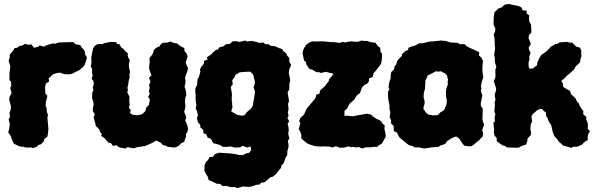

<svg xmlns="http://www.w3.org/2000/svg" viewBox="-20 -730 3025 976"><path d="M113 20 98 16 81 15 71 10 51 1 40 -22 35 -38 22 -56 26 -73 30 -99 24 -123 31 -136 28 -156 34 -171 36 -187 27 -223 28 -236 39 -257 32 -283 37 -294 36 -315 28 -323V-357L31 -379L32 -395L24 -421L29 -436L30 -453L44 -469L55 -486L67 -487L80 -497L92 -498L108 -507L126 -502L139 -505L153 -487L173 -492L183 -499L202 -493L223 -502L246 -509L261 -508L277 -514H285L308 -515L349 -516L358 -512L364 -505L388 -501L394 -490L405 -479L413 -465L412 -454L422 -439L416 -416L407 -394L393 -382L383 -373L366 -365L346 -355L332 -352L309 -353L294 -357L285 -361L266 -358L249 -352L236 -339L227 -332L230 -316L213 -305L209 -287L211 -254L221 -243L217 -225L213 -212L212 -190L217 -181L218 -162L224 -145L221 -134L222 -120L224 -100L226 -72L223 -47L221 -35L206 -25L203 -12L189 3L174 8L167 16L147 23L142 20Z M620 25 599 22 584 18 574 9 553 11 544 -3 531 -5 519 -19 511 -28 494 -39 497 -49 488 -61 484 -73 467 -90 464 -105 460 -118 456 -134 462 -149 452 -165V-180L456 -198L455 -209L448 -232L449 -259L455 -272L451 -285L457 -303L455 -318L446 -328L451 -347L448 -360V-381L441 -392L445 -411L444 -440L448 -458L451 -474L454 -485L462 -497L477 -506H500L515 -512L526 -513L537 -517L570 -516L575 -507L590 -504L594 -491L609 -480L615 -471L630 -459L629 -449L632 -437L640 -425L635 -405L636 -386L641 -365L638 -354L639 -338L634 -318L632 -302L628 -285L630 -270L627 -260L638 -239L637 -220L639 -199L635 -182L645 -170L640 -156L653 -147L678 -144L702 -149L717 -163L719 -167L724 -184L737 -197L742 -224L733 -237L741 -252L737 -266L741 -284L738 -298L745 -317L737 -334L750 -347L745 -360L739 -377L738 -389L741 -414L740 -436L753 -451L758 -460L762 -476L774 -487L790 -494L798 -505L805 -512L833 -514L845 -519L866 -511L882 -509L888 -502L902 -493L917 -486L918 -470L927 -460L934 -444L924 -413L930 -395L936 -385L932 -366L925 -350L921 -336L923 -319V-311L918 -289L922 -279L926 -261L927 -248L922 -232L920 -209L923 -192L920 -175L916 -162L923 -145L927 -131L921 -118L931 -98L936 -74L932 -57L925 -49L926 -37L920 -22L917 -9L902 -3L889 11L875 18L865 20L830 16L827 12L806 6L798 -4L774 -16L755 -4L743 1L726 9L715 13L704 14L679 18L660 24L627 18Z M1173 221H1151L1132 215H1109L1100 205L1082 204L1053 190L1041 186L1036 168L1028 156L1019 138L1020 109L1028 92L1038 83L1045 68L1062 67L1073 53L1086 49L1096 46L1115 48H1129L1158 51L1174 53L1188 56L1189 57L1212 59L1233 49L1246 47L1257 33L1254 14L1238 20L1226 16L1213 11L1202 19L1172 20L1154 15H1148L1131 17L1111 16L1100 8L1078 1L1064 -2L1057 -16L1050 -25L1035 -31L1029 -47L1014 -53L1013 -70L998 -83V-95L987 -108L981 -128L986 -143L982 -164L975 -178L978 -196L974 -224L975 -244L973 -261V-280L982 -298L984 -327L991 -338L999 -368L996 -376L1002 -389L1016 -405L1017 -420L1035 -427L1032 -439L1053 -453L1062 -463L1077 -476L1087 -478L1096 -490L1115 -494L1127 -504L1134 -506L1149 -507L1161 -519L1178 -521L1197 -517L1228 -524L1234 -519L1258 -522L1283 -517L1297 -512L1318 -514L1329 -505L1343 -506L1357 -497L1378 -495L1400 -485L1414 -481L1419 -472L1438 -455V-449L1451 -435L1450 -418L1460 -399L1450 -377L1448 -359L1453 -335L1455 -321L1450 -298L1451 -289L1450 -274L1442 -261L1447 -230L1449 -215L1444 -202L1446 -183L1447 -174L1443 -159L1447 -141L1441 -130L1450 -113L1442 -101L1446 -87L1448 -70L1445 -50L1451 -27L1443 -13L1446 1L1447 15L1441 37L1440 60L1432 70L1423 98L1410 112L1408 124L1401 132L1382 156L1365 169L1353 172L1342 182L1326 196L1307 199L1299 208L1281 210L1263 217L1247 220L1215 218L1187 226ZM1211 -142 1224 -145 1233 -158 1245 -169 1255 -177 1264 -190 1266 -198 1268 -214 1271 -227 1273 -241 1275 -253 1276 -264 1273 -275 1269 -286 1271 -294 1274 -300 1276 -310 1274 -324 1271 -332 1269 -345 1262 -357 1251 -366 1238 -365H1230L1218 -364L1204 -363L1195 -361L1186 -354L1178 -351L1173 -339L1167 -331L1160 -321L1162 -312L1163 -300L1157 -294L1153 -288L1155 -276L1157 -267L1159 -250L1158 -231V-219L1160 -208V-199L1162 -186L1159 -176L1155 -164L1167 -157L1174 -153L1187 -146L1198 -144Z M1731 -141 1746 -142 1761 -140 1776 -139 1794 -143 1818 -147 1843 -152 1865 -148 1875 -139 1890 -128 1907 -120 1920 -112 1923 -104 1936 -91 1934 -76 1940 -50 1941 -36 1929 -14 1920 1 1905 9 1897 17 1882 16 1862 19H1838L1822 25L1803 17L1789 20L1779 17L1764 18L1751 14L1728 21L1719 20L1706 21L1688 13L1669 20L1655 15H1649L1626 14L1613 15L1593 14H1586L1555 5L1540 -2L1526 -14L1519 -19L1511 -29L1512 -44L1506 -62L1498 -74L1507 -103L1501 -114L1506 -130L1513 -136L1525 -147L1539 -178L1544 -184L1555 -197L1576 -222L1584 -232L1588 -249L1604 -254L1607 -270L1617 -279L1633 -293L1638 -301L1652 -319V-326L1664 -340L1675 -353L1666 -358L1655 -360L1637 -365L1611 -359L1603 -363H1589L1569 -375L1553 -380L1547 -388L1536 -404V-415L1526 -421L1520 -449L1518 -463L1522 -478L1529 -491L1536 -502L1551 -513L1567 -520L1581 -519L1617 -520L1633 -519L1649 -517L1660 -516H1673L1686 -515L1704 -512L1723 -517L1735 -514L1745 -517L1764 -520L1781 -518H1801L1818 -524L1831 -522H1846L1867 -515L1888 -513L1898 -500L1900 -496L1913 -487L1914 -467L1922 -457V-447L1921 -433L1920 -419L1916 -404L1900 -383L1885 -364L1879 -359L1876 -340L1856 -331L1855 -316L1848 -306L1832 -298L1820 -285L1816 -275L1810 -257L1797 -248L1787 -235L1784 -227L1773 -216L1758 -204L1750 -190L1745 -179L1731 -167Z M2195 17 2168 20 2135 25 2111 19 2089 20 2081 14 2059 8 2046 -2 2030 -15 2010 -32 1997 -57 1982 -63 1981 -90 1968 -102V-119L1961 -133L1964 -159L1960 -176V-195L1957 -209L1953 -230L1952 -263L1960 -276L1955 -287L1958 -308L1966 -334V-347L1969 -364L1983 -377L1986 -392L1995 -404L1998 -418L2006 -429L2023 -446V-454L2037 -468L2055 -477L2056 -487L2073 -494L2087 -497L2112 -510H2129L2160 -518L2194 -521L2222 -524L2244 -522L2267 -515L2274 -514L2291 -513L2307 -512L2318 -505L2341 -506L2354 -494L2374 -484L2391 -477L2416 -464L2415 -447L2426 -439L2435 -421L2433 -398L2432 -371L2435 -349L2437 -337L2431 -321L2425 -295L2427 -277L2424 -268L2432 -246L2424 -207V-193L2434 -177L2433 -140L2432 -126L2436 -107L2441 -97L2431 -69L2435 -56V-38L2425 -28L2417 -18L2401 -6L2389 5L2376 13L2364 14L2341 11L2331 0L2315 -25L2299 -36L2291 -34L2275 -27L2251 -11L2243 2L2218 10L2208 17ZM2178 -143 2188 -144H2197L2207 -146L2213 -153L2220 -160L2226 -163L2235 -168L2241 -177L2244 -186L2249 -197L2251 -206V-225L2248 -233L2247 -245V-260V-270L2249 -280L2252 -288L2255 -296L2257 -306L2255 -312L2258 -326L2254 -336L2253 -345L2243 -357L2231 -362L2222 -368L2208 -366L2196 -368L2185 -362L2176 -357L2164 -351L2155 -347L2150 -337L2146 -327L2142 -319V-305L2141 -296V-287L2140 -276L2137 -268L2134 -255V-243L2133 -234L2137 -223L2139 -209L2137 -199L2133 -186V-174L2138 -169L2142 -162L2146 -157L2154 -150L2160 -147L2171 -146Z M2575 20 2555 19 2550 13 2535 9 2519 -2 2505 -13V-27L2493 -43L2490 -60L2492 -71L2490 -89L2488 -106L2496 -113L2494 -130L2498 -151L2493 -162L2494 -177L2496 -194L2494 -209L2499 -223L2495 -242L2496 -253L2501 -270L2502 -281L2495 -302L2490 -319L2497 -333L2499 -345L2498 -361V-375L2503 -391L2497 -410L2495 -421L2496 -434L2492 -449L2494 -467L2497 -485L2495 -497V-514L2494 -531L2493 -540L2490 -556L2497 -570L2498 -585L2489 -604V-618L2490 -646L2493 -666L2500 -674L2515 -688L2532 -693L2541 -703L2545 -706L2569 -710L2582 -706L2593 -704L2610 -701L2623 -696L2631 -692L2637 -677L2657 -676V-661L2670 -652L2669 -635L2671 -619L2679 -606L2681 -578V-564L2669 -552L2667 -536L2674 -519L2678 -506L2667 -487L2670 -476L2677 -461L2670 -442L2672 -429L2667 -414V-401L2668 -388L2672 -381L2689 -382L2700 -391L2710 -398L2711 -412L2716 -422L2724 -439L2733 -452L2741 -457L2759 -470L2770 -481L2780 -493L2794 -500L2802 -506L2813 -507L2826 -515L2845 -516L2862 -517L2879 -513H2890L2896 -506L2909 -493L2928 -488L2935 -473L2934 -456L2936 -446L2930 -426L2929 -414L2917 -402L2907 -393L2897 -375L2886 -366L2874 -355L2863 -347L2856 -338L2846 -329L2833 -319L2841 -307L2843 -288L2855 -281L2870 -272L2877 -269L2883 -251L2891 -244L2905 -231L2912 -216L2923 -203L2926 -194L2936 -177L2946 -165L2944 -150L2960 -136V-121L2966 -110L2969 -93L2967 -77L2979 -62L2971 -50L2967 -34L2968 -19L2946 -4L2942 3L2928 10L2914 16H2892L2887 22L2862 15L2842 10L2833 0L2822 -8L2812 -23L2803 -33L2798 -38L2789 -61L2787 -72L2782 -94L2769 -113L2765 -126L2756 -142L2755 -158L2743 -167L2736 -176L2722 -175L2707 -167L2699 -159L2691 -153L2683 -143L2682 -133L2685 -113L2678 -97L2676 -72L2680 -58L2678 -43L2669 -34L2661 -24V-15L2654 5L2636 10L2618 20L2603 21Z"/></svg>

Font: Winky Rough ExtraBold
Style: Regular
Weight: 800
Designer: Simon Atzbach
Foundry: typofactur
Version: Version 1.206; ttfautohint (v1.8.4.7-5d5b)